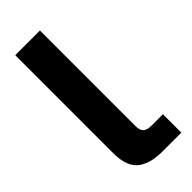

<svg xmlns="http://www.w3.org/2000/svg" viewBox="-234 -762 803 803"><g transform="rotate(-45 168.0 -360.0)"><path d="M49.8 -720.2H195.8V-154.8Q195.8 -130.9 206.8 -119.9Q217.8 -108.9 244.1 -108.9H312V0H205.1Q169.9 0 144 -5.6Q118.2 -11.2 95.7 -25.9Q73.2 -40.5 61.5 -69.1Q49.8 -97.7 49.8 -140.1Z"/></g></svg>

Font: Aspekta 400
Style: Bold
Weight: 700
Designer: Ivo Dolenc
Version: Version 2.000